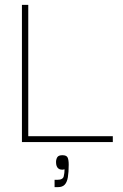

<svg xmlns="http://www.w3.org/2000/svg" viewBox="-20 -583 505 788"><path d="M70 -15V-563H96V-15ZM70 0V-24H443V0ZM204 185V155H215Q238 155 241.5 141Q245 127 245 112Q229 116 219.5 108.5Q210 101 210 82Q210 71 215 62.5Q220 54 236 54Q253 54 257.5 63.5Q262 73 262 93Q262 124 258.5 144.5Q255 165 245.5 175Q236 185 218 185Z"/></svg>

Font: Darker Grotesque Light
Style: Regular
Weight: 300
Designer: Gabriel Lam
Foundry: TypeRant
Version: Version 1.000;gftools[0.9.28]